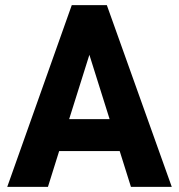

<svg xmlns="http://www.w3.org/2000/svg" viewBox="-20 -731 700 751"><path d="M492.2 0 448.2 -140.1H211.4L167.5 0H8.3L260.7 -710.9H397.9L651.9 0ZM250.5 -265.1H408.7L329.6 -516.6Z"/></svg>

Font: Robert Sans Black
Style: Regular
Weight: 900
Designer: Christian Robertson (extended by Adam Twardoch)
Foundry: Google
Version: Version 12.135;April 2, 2019;FontCreator 11.5.0.2425 64-bit;